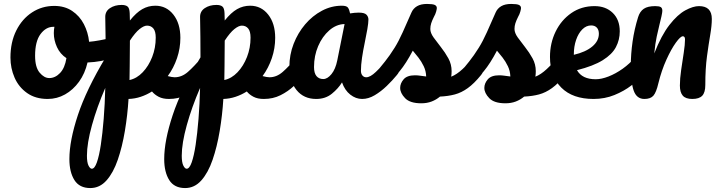

<svg xmlns="http://www.w3.org/2000/svg" viewBox="-20 -497 3654 974"><path d="M222 5Q160 5 117.5 -25Q75 -55 54 -103Q33 -151 33 -205Q33 -283 62.5 -342Q92 -401 142.5 -434Q193 -467 255 -467Q308 -467 346 -441.5Q384 -416 405.5 -374.5Q427 -333 432 -285Q456 -287 486 -292.5Q516 -298 544 -305Q552 -307 558 -307Q572 -307 578.5 -293Q585 -279 585 -261Q585 -213 556 -204Q494 -183 424 -180Q411 -124 381 -82.5Q351 -41 310 -18Q269 5 222 5ZM230 -101Q260 -101 284.5 -126.5Q309 -152 317 -202Q285 -223 269 -258Q253 -293 253 -329Q253 -345 256 -361Q255 -361 251 -361Q213 -361 185.5 -324Q158 -287 158 -214Q158 -156 181 -128.5Q204 -101 230 -101Z M837 5Q806 5 785 -6Q764 -17 751 -33Q724 -16 694 -6Q664 4 632 5Q627 87 613.5 167.5Q600 248 577.5 313.5Q555 379 520.5 418Q486 457 438 457Q383 457 357.5 416.5Q332 376 332 310Q332 217 375 87Q418 -43 516 -206Q516 -253 515.5 -310Q515 -367 514 -409Q513 -439 537.5 -455.5Q562 -472 597 -472Q617 -472 627 -464Q637 -456 638 -430Q638 -412 639 -393Q671 -433 701.5 -450.5Q732 -468 768 -468Q824 -468 859.5 -423Q895 -378 895 -305Q895 -252 878 -202Q861 -152 831 -111Q842 -108 851 -106.5Q860 -105 866 -105Q902 -105 933 -132Q964 -159 1006 -209Q1014 -218 1020.5 -220.5Q1027 -223 1033 -223Q1047 -223 1054 -210.5Q1061 -198 1061 -178Q1061 -164 1058 -147.5Q1055 -131 1042 -116Q1020 -89 990 -61Q960 -33 922 -14Q884 5 837 5ZM638 -162Q638 -127 637 -91Q674 -99 704 -130.5Q734 -162 752 -208Q770 -254 770 -306Q770 -338 758 -352.5Q746 -367 726 -367Q710 -367 688 -349.5Q666 -332 639 -291Q639 -258 638.5 -225.5Q638 -193 638 -162ZM421 293Q421 327 429 343Q437 359 446 359Q460 359 471.5 326.5Q483 294 491.5 237.5Q500 181 506 106.5Q512 32 514 -51Q472 46 446.5 138Q421 230 421 293Z M1318 5Q1287 5 1266 -6Q1245 -17 1232 -33Q1205 -16 1175 -6Q1145 4 1113 5Q1108 87 1094.5 167.5Q1081 248 1058.5 313.5Q1036 379 1001.5 418Q967 457 919 457Q864 457 838.5 416.5Q813 376 813 310Q813 217 856 87Q899 -43 997 -206Q997 -253 996.5 -310Q996 -367 995 -409Q994 -439 1018.5 -455.5Q1043 -472 1078 -472Q1098 -472 1108 -464Q1118 -456 1119 -430Q1119 -412 1120 -393Q1152 -433 1182.5 -450.5Q1213 -468 1249 -468Q1305 -468 1340.5 -423Q1376 -378 1376 -305Q1376 -252 1359 -202Q1342 -152 1312 -111Q1323 -108 1332 -106.5Q1341 -105 1347 -105Q1383 -105 1414 -132Q1445 -159 1487 -209Q1495 -218 1501.5 -220.5Q1508 -223 1514 -223Q1528 -223 1535 -210.5Q1542 -198 1542 -178Q1542 -164 1539 -147.5Q1536 -131 1523 -116Q1501 -89 1471 -61Q1441 -33 1403 -14Q1365 5 1318 5ZM1119 -162Q1119 -127 1118 -91Q1155 -99 1185 -130.5Q1215 -162 1233 -208Q1251 -254 1251 -306Q1251 -338 1239 -352.5Q1227 -367 1207 -367Q1191 -367 1169 -349.5Q1147 -332 1120 -291Q1120 -258 1119.5 -225.5Q1119 -193 1119 -162ZM902 293Q902 327 910 343Q918 359 927 359Q941 359 952.5 326.5Q964 294 972.5 237.5Q981 181 987 106.5Q993 32 995 -51Q953 46 927.5 138Q902 230 902 293Z M1584 5Q1521 5 1484.5 -40Q1448 -85 1448 -158Q1448 -219 1469.5 -274.5Q1491 -330 1528 -373.5Q1565 -417 1613 -442.5Q1661 -468 1714 -468Q1738 -468 1745 -458.5Q1752 -449 1756 -429Q1768 -431 1779 -432Q1790 -433 1800 -433Q1829 -433 1839 -422.5Q1849 -412 1849 -398Q1849 -381 1843.5 -349Q1838 -317 1830 -279Q1822 -241 1816.5 -204Q1811 -167 1811 -138Q1811 -123 1818.5 -114Q1826 -105 1838 -105Q1858 -105 1886.5 -132Q1915 -159 1957 -209Q1965 -218 1971.5 -220.5Q1978 -223 1984 -223Q1998 -223 2005 -210.5Q2012 -198 2012 -178Q2012 -164 2009 -147.5Q2006 -131 1993 -116Q1971 -89 1942 -61Q1913 -33 1881 -14Q1849 5 1817 5Q1785 5 1757 -17Q1729 -39 1715 -79Q1696 -48 1663.5 -21.5Q1631 5 1584 5ZM1620 -96Q1641 -96 1661.5 -121Q1682 -146 1691 -191L1728 -375Q1686 -374 1650.5 -343Q1615 -312 1594 -263Q1573 -214 1573 -157Q1573 -126 1585.5 -111Q1598 -96 1620 -96Z M2117 27Q2060 27 2035 1Q2010 -25 2010 -51Q2010 -74 2027.5 -94.5Q2045 -115 2085 -115Q2099 -115 2111.5 -113Q2124 -111 2142 -109Q2141 -137 2129.5 -161Q2118 -185 2102.5 -205Q2087 -225 2074 -240Q2040 -175 2007.5 -136Q1975 -97 1946 -68Q1927 -50 1910 -49.5Q1893 -49 1882.5 -61Q1872 -73 1871.5 -91Q1871 -109 1886 -127Q1909 -155 1933 -185Q1957 -215 1982 -255Q2002 -287 2023 -333.5Q2044 -380 2067 -433Q2076 -454 2095.5 -465.5Q2115 -477 2146 -477Q2175 -477 2185.5 -472Q2196 -467 2196 -456Q2196 -451 2192.5 -438Q2189 -425 2181 -411Q2172 -393 2167.5 -379Q2163 -365 2163 -350Q2163 -330 2179.5 -307Q2196 -284 2217 -257.5Q2238 -231 2254.5 -201Q2271 -171 2271 -136Q2271 -129 2270.5 -122Q2270 -115 2269 -108Q2297 -119 2327 -147Q2357 -175 2384 -209Q2392 -218 2398.5 -220.5Q2405 -223 2411 -223Q2425 -223 2432 -210.5Q2439 -198 2439 -178Q2439 -164 2435.5 -147.5Q2432 -131 2420 -116Q2385 -73 2353 -50Q2321 -27 2287.5 -18Q2254 -9 2212 -7Q2193 9 2169.5 18Q2146 27 2117 27Z M2544 27Q2487 27 2462 1Q2437 -25 2437 -51Q2437 -74 2454.5 -94.5Q2472 -115 2512 -115Q2526 -115 2538.5 -113Q2551 -111 2569 -109Q2568 -137 2556.5 -161Q2545 -185 2529.5 -205Q2514 -225 2501 -240Q2467 -175 2434.5 -136Q2402 -97 2373 -68Q2354 -50 2337 -49.5Q2320 -49 2309.5 -61Q2299 -73 2298.5 -91Q2298 -109 2313 -127Q2336 -155 2360 -185Q2384 -215 2409 -255Q2429 -287 2450 -333.5Q2471 -380 2494 -433Q2503 -454 2522.5 -465.5Q2542 -477 2573 -477Q2602 -477 2612.5 -472Q2623 -467 2623 -456Q2623 -451 2619.5 -438Q2616 -425 2608 -411Q2599 -393 2594.5 -379Q2590 -365 2590 -350Q2590 -330 2606.5 -307Q2623 -284 2644 -257.5Q2665 -231 2681.5 -201Q2698 -171 2698 -136Q2698 -129 2697.5 -122Q2697 -115 2696 -108Q2724 -119 2754 -147Q2784 -175 2811 -209Q2819 -218 2825.5 -220.5Q2832 -223 2838 -223Q2852 -223 2859 -210.5Q2866 -198 2866 -178Q2866 -164 2862.5 -147.5Q2859 -131 2847 -116Q2812 -73 2780 -50Q2748 -27 2714.5 -18Q2681 -9 2639 -7Q2620 9 2596.5 18Q2573 27 2544 27Z M2991 5Q2885 5 2827.5 -52.5Q2770 -110 2770 -208Q2770 -278 2798.5 -336.5Q2827 -395 2878 -430.5Q2929 -466 2996 -466Q3053 -466 3088.5 -431.5Q3124 -397 3124 -338Q3124 -295 3104.5 -258Q3085 -221 3037.5 -191.5Q2990 -162 2907 -141Q2933 -95 3002 -95Q3031 -95 3067 -109Q3103 -123 3139 -148.5Q3175 -174 3204 -209Q3212 -218 3218.5 -220.5Q3225 -223 3231 -223Q3245 -223 3252 -210.5Q3259 -198 3259 -178Q3259 -164 3256 -147.5Q3253 -131 3240 -116Q3220 -92 3183 -63.5Q3146 -35 3097 -15Q3048 5 2991 5ZM2891 -221V-219Q2951 -233 2984.5 -261Q3018 -289 3018 -326Q3018 -346 3007.5 -357Q2997 -368 2979 -368Q2954 -368 2934 -348Q2914 -328 2902.5 -294.5Q2891 -261 2891 -221Z M3249 5Q3210 5 3195 -36.5Q3180 -78 3180 -163Q3180 -223 3189 -286Q3198 -349 3217 -410Q3226 -439 3246 -452.5Q3266 -466 3304 -466Q3324 -466 3332 -461Q3340 -456 3340 -442Q3340 -435 3335.5 -414Q3331 -393 3325 -370Q3319 -346 3311.5 -311.5Q3304 -277 3299 -226Q3335 -318 3376 -370.5Q3417 -423 3456.5 -444.5Q3496 -466 3526 -466Q3591 -466 3591 -401Q3591 -367 3583 -320.5Q3575 -274 3566.5 -211.5Q3558 -149 3558 -66Q3558 -28 3542.5 -11.5Q3527 5 3492 5Q3458 5 3443.5 -12Q3429 -29 3429 -63Q3429 -98 3435.5 -142.5Q3442 -187 3448.5 -229Q3455 -271 3455 -297Q3455 -313 3444 -313Q3432 -313 3408.5 -280.5Q3385 -248 3360.5 -194Q3336 -140 3320 -75Q3309 -28 3294.5 -11.5Q3280 5 3249 5Z"/></svg>

Font: Pacifico
Style: Regular
Weight: 400
Designer: Vernon Adams
Foundry: Vernon Adams
Version: Version 3.010; ttfautohint (v1.8.4.7-5d5b)